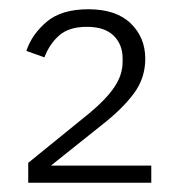

<svg xmlns="http://www.w3.org/2000/svg" viewBox="-20 -724 386 415"><path d="M307 -329H41V-372L174 -480Q209 -509 227 -535.5Q245 -562 245 -590V-598Q245 -628 225.5 -647Q206 -666 168 -666Q129 -666 108 -647.5Q87 -629 76 -600L37 -614Q49 -650 81 -677Q113 -704 171 -704Q231 -704 262.5 -673.5Q294 -643 294 -597Q294 -555 269 -521.5Q244 -488 199 -453L90 -366H307Z"/></svg>

Font: IBM Plex Sans Devanagari Light
Style: Regular
Weight: 300
Designer: Mike Abbink, Paul van der Laan, Pieter van Rosmalen, Erin McLaughlin
Foundry: Bold Monday
Version: Version 1.1